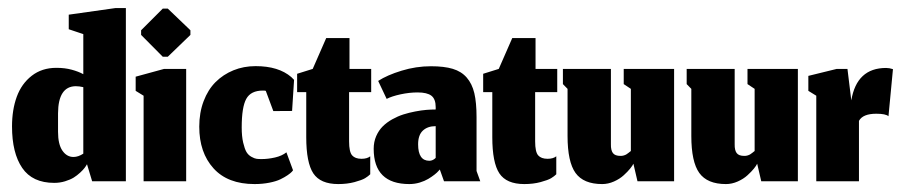

<svg xmlns="http://www.w3.org/2000/svg" viewBox="-20 -457 2271 484"><path d="M212.3 0H297.3V-436.7H271.3L153.3 -420V-383.3L190 -371V-270Q177.7 -276.7 160.7 -281.3Q143.7 -286 122 -286Q85.7 -286 60 -266Q34.3 -246 22.3 -213.2Q10.3 -180.3 10.3 -138.3Q10.3 -71.3 36 -33.7Q61.7 4 116.7 4Q131 4 144 0Q157 -4 165.7 -9.3Q174.3 -14.7 182 -21.8Q189.7 -29 193.2 -33.7Q196.7 -38.3 199.3 -43ZM165.3 -61.3Q148.3 -61.3 137.3 -77.3Q126.3 -93.3 126.3 -124.7V-171.3Q126.7 -239.3 171 -239.7Q179.7 -239.7 190 -237.3V-69.7Q184 -65.7 177.7 -63.5Q171.3 -61.3 165.3 -61.3Z M342 0H449.3V-283.3H393.7L322 -263.7V-228L342 -215.7ZM390.3 -314H403L460 -369V-380.7L403 -435.3H390.3L335.7 -380.7V-369Z M718.7 -27.7 702 -73Q690.7 -64 673.2 -60Q655.7 -56 639 -56Q631.7 -56 626.7 -56.7Q621.7 -57.3 613.8 -61.7Q606 -66 601.3 -73.8Q596.7 -81.7 593 -97.5Q589.3 -113.3 589.3 -135.7Q589.3 -187 600.8 -207.8Q612.3 -228.7 642.7 -228.7Q647.3 -228.7 650 -228L669 -177L716.3 -177.3L721.3 -255.7Q721.3 -255.7 714.3 -262.7Q682.3 -290.3 624.3 -290.3Q594.3 -290.3 568.5 -279.8Q542.7 -269.3 523.5 -250.2Q504.3 -231 493.3 -202Q482.3 -173 482.3 -137.7Q482.3 -72.3 518.2 -32.7Q554 7 621.7 7Q641.7 7 659.2 3.5Q676.7 0 687.2 -5.2Q697.7 -10.3 705.2 -15.5Q712.7 -20.7 715.7 -24Z M832.7 7Q855.3 7 873.8 2Q892.3 -3 900.3 -7.8Q908.3 -12.7 913.3 -17.7V-63Q909.7 -60 904 -58.3Q898.3 -56.7 891.3 -56.7Q875.3 -56.7 867.7 -65.3Q860 -74 860 -100.7V-224.7H915.7V-283.3H861V-361H802.3L768.3 -283.3L729 -271V-224.7H752V-111.3Q752 -47 769.8 -20Q787.7 7 832.7 7Z M1088.7 -29.7 1099.3 0H1190.7L1181.3 -26V-161.7Q1181.3 -198.3 1175.7 -222.2Q1170 -246 1156.5 -261.5Q1143 -277 1121.3 -283.5Q1099.7 -290 1066.3 -290Q1028.7 -290 992.3 -278.8Q956 -267.7 933.3 -253L954.7 -207.7Q967.3 -214.3 989.7 -219.2Q1012 -224 1032.7 -224Q1056.7 -224 1067.5 -215.7Q1078.3 -207.3 1078.3 -187V-181Q1067 -181 1054.7 -180Q1042.3 -179 1026.7 -176Q1011 -173 996.8 -168.5Q982.7 -164 968.7 -156.2Q954.7 -148.3 944.7 -138.3Q934.7 -128.3 928.3 -113.8Q922 -99.3 922 -82Q922 7 1012 7Q1025.3 7 1038 3.2Q1050.7 -0.7 1059.5 -6Q1068.3 -11.3 1075.2 -16.7Q1082 -22 1085.3 -26ZM1062.3 -51.7Q1034 -51.7 1034 -93.3Q1034 -116.7 1046 -127.8Q1058 -139 1078.3 -139V-59Q1078.3 -59 1076.3 -57.2Q1074.3 -55.3 1070.5 -53.5Q1066.7 -51.7 1062.3 -51.7Z M1301.7 7Q1324.3 7 1342.8 2Q1361.3 -3 1369.3 -7.8Q1377.3 -12.7 1382.3 -17.7V-63Q1378.7 -60 1373 -58.3Q1367.3 -56.7 1360.3 -56.7Q1344.3 -56.7 1336.7 -65.3Q1329 -74 1329 -100.7V-224.7H1384.7V-283.3H1330V-361H1271.3L1237.3 -283.3L1198 -271V-224.7H1221V-111.3Q1221 -47 1238.8 -20Q1256.7 7 1301.7 7Z M1576.7 -44.3 1587 0H1679.3V-283.3H1552.3V-245L1570.3 -233V-76.3Q1569.3 -75.7 1567.5 -74.2Q1565.7 -72.7 1564.8 -72Q1564 -71.3 1562.3 -70.2Q1560.7 -69 1559.7 -68.3Q1558.7 -67.7 1557 -66.8Q1555.3 -66 1554.2 -65.7Q1553 -65.3 1551.3 -64.8Q1549.7 -64.3 1548 -64.2Q1546.3 -64 1544.3 -64Q1530.3 -64 1525 -71.2Q1519.7 -78.3 1520 -93.3V-283.3H1399V-245L1410.7 -233V-114.3Q1410.7 -49 1430.8 -21Q1451 7 1498 7Q1513 7 1527.7 0.5Q1542.3 -6 1552.3 -15.2Q1562.3 -24.3 1568.5 -32Q1574.7 -39.7 1576.7 -44.3Z M1888.7 -44.3 1899 0H1991.3V-283.3H1864.3V-245L1882.3 -233V-76.3Q1881.3 -75.7 1879.5 -74.2Q1877.7 -72.7 1876.8 -72Q1876 -71.3 1874.3 -70.2Q1872.7 -69 1871.7 -68.3Q1870.7 -67.7 1869 -66.8Q1867.3 -66 1866.2 -65.7Q1865 -65.3 1863.3 -64.8Q1861.7 -64.3 1860 -64.2Q1858.3 -64 1856.3 -64Q1842.3 -64 1837 -71.2Q1831.7 -78.3 1832 -93.3V-283.3H1711V-245L1722.7 -233V-114.3Q1722.7 -49 1742.8 -21Q1763 7 1810 7Q1825 7 1839.7 0.5Q1854.3 -6 1864.3 -15.2Q1874.3 -24.3 1880.5 -32Q1886.7 -39.7 1888.7 -44.3Z M2145.3 0V-152.3Q2155 -170.3 2189 -170.3Q2212.7 -170.3 2219.7 -164L2231 -282.7Q2222 -285.7 2213.7 -285.7Q2139.7 -285.7 2126 -204L2116.3 -283.3H2089.3L2017.7 -265.7V-228L2037.7 -215.7V0Z"/></svg>

Font: Jomhuria
Style: Regular
Weight: 400
Designer: Arabic design by Kourosh Beigpour, Latin design by Eben Sorkin, engineering by Lasse Fister and Khaled Hosney
Version: Version 1.0000